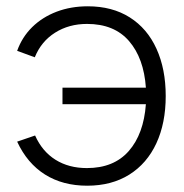

<svg xmlns="http://www.w3.org/2000/svg" viewBox="-20 -575 586 610"><path d="M257 15Q179.5 15 123 -20.5Q66.5 -56 34.5 -125L91.5 -144.5Q114 -94 156.2 -67.5Q198.5 -41 256 -41Q341.5 -41 389 -95Q436.5 -149 443.5 -244H178.5V-296.5H443.5Q437 -390 390 -444.5Q343 -499 256.5 -499Q199 -499 155 -471.2Q111 -443.5 90.5 -393L34.5 -413.5Q50 -457 82.2 -488.8Q114.5 -520.5 159.8 -537.8Q205 -555 259 -555Q336.5 -555 392.2 -519.8Q448 -484.5 477.2 -420Q506.5 -355.5 506.5 -270Q506.5 -184 476.8 -119.8Q447 -55.5 390.8 -20.2Q334.5 15 257 15Z"/></svg>

Font: Vela Sans Light
Style: Regular
Weight: 300
Designer: Principal design: Mikhail Sharanda - project Manrope.
Design modification: Ravid Balaliev
Foundry: Mikhail Sharanda
Version: Version 1.001